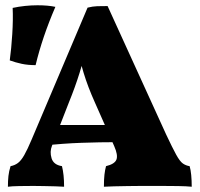

<svg xmlns="http://www.w3.org/2000/svg" viewBox="-20 -705 757 728"><path d="M388 -682 610 -195Q634 -144 648 -118.5Q662 -93 673.5 -85Q685 -77 699 -75Q703 -62 705 -41.5Q707 -21 707 3Q687 1 656 0.5Q625 0 595.5 0Q566 0 550 0Q538 0 514.5 0Q491 0 464 0.5Q437 1 412.5 1.5Q388 2 374 3Q374 -25 376 -42.5Q378 -60 382 -75Q415 -83 421.5 -100Q428 -117 413 -151L340 -316Q313 -376 297 -429Q281 -482 273 -528H310Q298 -481 281.5 -428Q265 -375 241 -316L177 -152Q168 -130 175.5 -105Q183 -80 215 -75Q219 -59 221 -40Q223 -21 223 3Q212 2 190.5 1.5Q169 1 146 0.5Q123 0 106 0Q81 0 53 0.5Q25 1 10 3Q10 -20 12 -38Q14 -56 20 -75Q36 -78 48 -87Q60 -96 72 -117Q84 -138 100 -176L312 -676Q332 -681 348.5 -681.5Q365 -682 388 -682ZM406 -231 427 -166Q360 -166 289 -163.5Q218 -161 146 -153L161 -231ZM115 -458Q86 -458 62.5 -463Q39 -468 17 -476Q23 -520 26.5 -575.5Q30 -631 28 -675Q51 -680 75 -682.5Q99 -685 122 -685Q162 -685 190 -679Q165 -621 146.5 -566.5Q128 -512 115 -458Z"/></svg>

Font: Vollkorn Black
Style: Regular
Weight: 900
Designer: Friedrich Althausen
Foundry: Friedrich Althausen
Version: Version 5.000